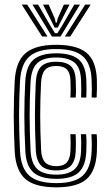

<svg xmlns="http://www.w3.org/2000/svg" viewBox="-20 -803 477 832"><path d="M224.5 8.8Q131.5 8.8 90 -27.4Q48.5 -63.5 43.8 -145.8Q39.8 -226.5 39.6 -301.6Q39.5 -376.8 43.8 -453Q48.8 -537.8 91.4 -573.2Q134 -608.8 223.2 -608.8Q313.5 -608.8 355.2 -574Q397 -539.2 399.8 -457.2Q400.2 -441.5 400.1 -420.9Q400 -400.2 398.8 -380.5H377.2Q378 -393.8 377.9 -413.2Q377.8 -432.8 377 -456.5Q374.2 -528.2 338.5 -559.4Q302.8 -590.5 223.2 -590.5Q144 -590.5 107.5 -558.2Q71 -526 66.8 -451.8Q62.8 -378.8 62.6 -304.5Q62.5 -230.2 66.8 -146.8Q70.8 -73.5 107.5 -41.5Q144.2 -9.5 224.5 -9.5Q303 -9.5 338.2 -41.5Q373.5 -73.5 377 -146.2Q378 -170.5 377.6 -189.5Q377.2 -208.5 376 -221.5H398.8Q400.2 -209.5 400.5 -189Q400.8 -168.5 399.8 -145.5Q396 -62.8 355.2 -27Q314.5 8.8 224.5 8.8ZM224.5 -28Q155.2 -28 124.1 -56.5Q93 -85 89.8 -148Q85.5 -232.5 85.5 -304.6Q85.5 -376.8 89.5 -449.8Q93.5 -518.5 126.2 -545.2Q159 -572 223.2 -572Q289 -572 320.4 -545.8Q351.8 -519.5 354 -455.8Q354.8 -434 354.9 -415Q355 -396 354 -380.5H331.5Q332.2 -394.2 332.1 -413.1Q332 -432 331.2 -455.2Q329.2 -511 302.1 -532.4Q275 -553.8 223.2 -553.8Q168 -553.8 141.9 -529.8Q115.8 -505.8 112.5 -448.5Q108.2 -373.2 108.4 -301.9Q108.5 -230.5 112.5 -150Q115.5 -95 141.5 -70.6Q167.5 -46.2 224.5 -46.2Q276.5 -46.2 302.5 -69Q328.5 -91.8 331.2 -147.2Q333 -190 330.5 -221.5H353.2Q356 -191.5 354 -146.8Q351.2 -83.8 321.1 -55.9Q291 -28 224.5 -28ZM224.5 -64.5Q179.2 -64.5 158.5 -85.1Q137.8 -105.8 135.2 -151Q131.2 -235 131.4 -303Q131.5 -371 135.2 -447.5Q138 -494.5 158.5 -515Q179 -535.5 223.2 -535.5Q265.2 -535.5 286 -517.4Q306.8 -499.2 308.2 -453.2Q309 -437 309.2 -416.5Q309.5 -396 308 -380.5H285Q286.2 -396.2 286.1 -415.1Q286 -434 285.5 -452.8Q284.5 -486.8 270 -501.9Q255.5 -517 223.2 -517Q190.2 -517 175.2 -500.2Q160.2 -483.5 158 -445.8Q154.2 -371 154.2 -302.5Q154.2 -234 158.2 -152.2Q160 -116.2 175.5 -99.6Q191 -83 224.5 -83Q255.5 -83 269.8 -99.5Q284 -116 285.5 -150.2Q287 -187.5 285 -221.5H307.8Q308.8 -207 309 -187.4Q309.2 -167.8 308.2 -149.2Q306.5 -105 286.9 -84.8Q267.2 -64.5 224.5 -64.5ZM74.2 -783H98L185.8 -644.8H162.5ZM120.8 -783H145.2L198.2 -691.5L218.5 -659H228.5L248.8 -691.2L301.8 -783H326.5L242.2 -644.8H205ZM166.5 -783H191L217.5 -722.5L221.2 -705.2H226L229.8 -722.5L256.8 -783H281.2L243.5 -710L230.5 -683.5H216.5L203.8 -710ZM349 -783H372.8L284.5 -644.8H261.2Z"/></svg>

Font: Big Shoulders Inline Text
Style: Bold
Weight: 700
Designer: Patric King
Foundry: XO Type Co
Version: Version 1.000